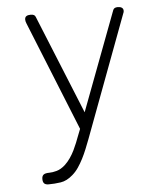

<svg xmlns="http://www.w3.org/2000/svg" viewBox="-53 -596 706 833"><g transform="rotate(-5 300.0 -180.0)"><path d="M269 -5 282 -38 90 -514Q88 -519 87 -523Q86 -527 86 -531Q86 -541 92.5 -545.5Q99 -550 111 -550Q121 -550 126 -547Q131 -544 133 -538L308 -108L470 -538Q472 -544 477 -547Q482 -550 491 -550Q502 -550 508.5 -545.5Q515 -541 515 -532Q515 -529 514.5 -526.5Q514 -524 512 -520L314 10Q306 31 297.5 52Q289 73 279 92.5Q269 112 257.5 129Q246 146 231 159Q205 182 178 186Q151 190 125 190Q112 190 106 184Q100 178 100 165V164Q100 152 107 146Q114 140 133 140Q146 140 164.5 135Q183 130 202 113Q215 101 226 85Q237 69 245 52.5Q253 36 259 21Q265 6 269 -5Z"/></g></svg>

Font: Maple Mono Thin
Style: Regular
Weight: 250
Monospace: yes
Designer: subframe7536
Version: Version 7.000